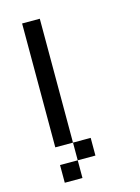

<svg xmlns="http://www.w3.org/2000/svg" viewBox="-132 -974 765 1048"><g transform="rotate(-15 250.0 -450.0)"><path d="M100 0V-100H200V0ZM100 -200V-900H200V-200ZM200 -200H300V-100H200Z"/></g></svg>

Font: GalmuriMono9 Regular
Style: Regular
Weight: 400
Designer: Lee Minseo (quiple)
Version: Version 2.399;hotconv 1.1.1;makeotfexe 2.6.0 DEVELOPMENT